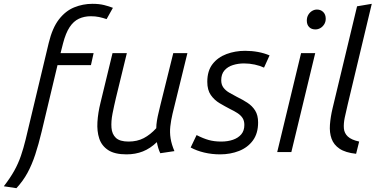

<svg xmlns="http://www.w3.org/2000/svg" viewBox="-95 -796 1979 1005"><path d="M-9 189 -75 179Q-41 135 -20 97Q1 59 14.5 19.5Q28 -20 39 -65L160 -571Q179 -650 213.5 -694.5Q248 -739 293.5 -757.5Q339 -776 389 -776Q424 -776 450 -769.5Q476 -763 496 -755L463 -696Q442 -703 423 -707Q404 -711 380 -711Q346 -711 318 -698Q290 -685 269.5 -654Q249 -623 235 -569L222 -518H395L381 -455H206L123 -107Q107 -40 89.5 13Q72 66 49 108.5Q26 151 -9 189Z M567 12Q505 12 471 -10.5Q437 -33 424.5 -71Q412 -109 415 -157.5Q418 -206 431 -258L494 -518H569L512 -284Q502 -242 494 -201.5Q486 -161 488.5 -127.5Q491 -94 511.5 -74.5Q532 -55 578 -55Q623 -55 657.5 -73Q692 -91 723 -125Q723 -143 726.5 -164.5Q730 -186 735.5 -208Q741 -230 745 -248L812 -518H886L808 -200Q800 -166 796.5 -134.5Q793 -103 798 -71.5Q803 -40 818 -5L744 6Q738 -6 733.5 -21Q729 -36 726 -52Q692 -19 653 -3.5Q614 12 567 12Z M1057 12Q1014 12 974 2.5Q934 -7 903 -24L934 -89Q969 -71 998 -63Q1027 -55 1063 -55Q1097 -55 1124.5 -64.5Q1152 -74 1168 -93Q1184 -112 1184 -142Q1184 -164 1174.5 -178.5Q1165 -193 1148 -204Q1131 -215 1110 -225Q1083 -239 1055 -255.5Q1027 -272 1008.5 -298.5Q990 -325 990 -368Q990 -425 1017.5 -460.5Q1045 -496 1090.5 -513Q1136 -530 1188 -530Q1223 -530 1255.5 -524Q1288 -518 1316 -506L1287 -442Q1266 -452 1238.5 -458Q1211 -464 1182 -464Q1152 -464 1124.5 -455.5Q1097 -447 1080 -427.5Q1063 -408 1063 -376Q1063 -353 1074.5 -337.5Q1086 -322 1105 -311Q1124 -300 1145 -289Q1174 -275 1199.5 -258.5Q1225 -242 1240.5 -217.5Q1256 -193 1256 -155Q1256 -98 1229 -61Q1202 -24 1156.5 -6Q1111 12 1057 12Z M1356 0 1481 -518H1555L1430 0ZM1556 -642Q1535 -642 1523 -654.5Q1511 -667 1511 -688Q1511 -706 1519 -719Q1527 -732 1539 -739Q1551 -746 1564 -746Q1584 -746 1597 -733Q1610 -720 1610 -698Q1610 -681 1601.5 -668Q1593 -655 1581 -648.5Q1569 -642 1556 -642Z M1769 9Q1713 3 1682.5 -17.5Q1652 -38 1640.5 -70Q1629 -102 1632 -143Q1635 -184 1646 -230L1774 -763L1851 -776L1725 -249Q1716 -212 1709.5 -180.5Q1703 -149 1705 -124Q1707 -99 1725.5 -81.5Q1744 -64 1785 -55Z"/></svg>

Font: Ubuntu Sans
Style: Italic
Weight: 400
Italic angle: -13.5°
Designer: Dalton Maag Ltd
Foundry: Dalton Maag Ltd
Version: Version 1.006